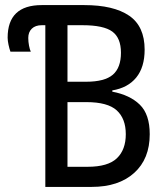

<svg xmlns="http://www.w3.org/2000/svg" viewBox="-20 -734 640 754"><path d="M568 -207Q568 -110 507 -55Q446 0 340 0H158V-635H144Q119 -635 105 -621.5Q91 -608 91 -585Q91 -570 94 -554.5Q97 -539 101 -531H21Q17 -542 13.5 -558Q10 -574 10 -586Q10 -714 144 -714H170H311Q426 -714 487 -672.5Q548 -631 548 -539Q548 -470 515 -429.5Q482 -389 421 -379V-374Q490 -361 529 -323Q568 -285 568 -207ZM245 -413H318Q391 -413 423 -440.5Q455 -468 455 -527Q455 -585 421 -610Q387 -635 304 -635H245ZM474 -207Q474 -268 438.5 -300.5Q403 -333 319 -333H245V-79H324Q404 -79 439 -112.5Q474 -146 474 -207Z"/></svg>

Font: Noto Sans Mono UI
Style: Regular
Weight: 400
Monospace: yes
Designer: Monotype Design team
Foundry: Monotype Imaging Inc.
Version: Version 1.000